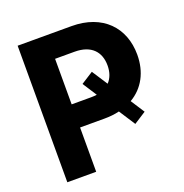

<svg xmlns="http://www.w3.org/2000/svg" viewBox="-130 -844 921 961"><g transform="rotate(-20 330.5 -363.5)"><path d="M66.8 0H220.5V-235.8H349.8C378.9 -235.8 405.9 -238.6 430.4 -244.7L486.5 -158L551.1 -199.6L503.6 -273.1C574.9 -314.6 614.3 -388.5 614.3 -480.8C614.3 -625.4 518.8 -727.3 353.7 -727.3H66.8ZM371.1 -477.6 306.5 -436.4 355.1 -361.2C345.9 -359.7 335.6 -359 324.9 -359H220.5V-601.6H324.2C413 -601.6 456 -553.3 456 -480.8C456 -445.7 445.7 -415.8 425.1 -394.5Z"/></g></svg>

Font: Karasuma Gothic
Style: Bold
Weight: 700
Designer: Rasmus Andersson / Ryoko Nishizuka
Foundry: Genbu
Version: Version 1.00